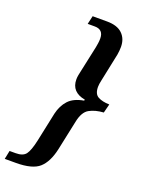

<svg xmlns="http://www.w3.org/2000/svg" viewBox="-214 -836 776 1039"><g transform="rotate(20 174.0 -317.0)"><path d="M-50 127H14Q109 127 148.5 91.5Q188 56 205 -21L241 -191Q253 -252 286.5 -270.5Q320 -289 368 -292L381 -343Q340 -344 315.5 -357.5Q291 -371 291 -412Q291 -427 296 -449L330 -612Q334 -636 334 -657Q334 -704 304.5 -732.5Q275 -761 216 -761H133L122 -713H163Q213 -713 213 -661Q213 -646 211 -634Q209 -622 207 -610L175 -461Q172 -448 169.5 -435Q167 -422 167 -410Q167 -337 248 -322L246 -316Q188 -306 159 -274.5Q130 -243 119 -195L83 -25Q70 34 53.5 56Q37 78 -5 78H-40Z"/></g></svg>

Font: Noto Serif SemiCondensed Semi
Style: Italic
Weight: 600
Width: 4
Italic angle: -12°
Designer: Monotype Design Team
Foundry: Monotype Imaging Inc.
Version: Version 1.901